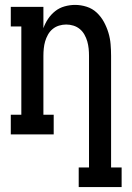

<svg xmlns="http://www.w3.org/2000/svg" viewBox="-20 -548 540 783"><path d="M301 215V135H343V-320Q343 -335 341.5 -350Q340 -365 336 -379Q332 -393 324.5 -406.5Q317 -420 305.5 -429.5Q294 -439 279.5 -443.5Q265 -448 250 -448Q235 -448 220.5 -443.5Q206 -439 194.5 -429.5Q183 -420 175.5 -406.5Q168 -393 164 -379Q160 -365 158.5 -350Q157 -335 157 -320V-80H199V0H24V-80H67V-440H24V-520H157V-433Q164 -453 176 -471Q188 -489 205 -502.5Q222 -516 243.5 -522Q265 -528 286 -528Q310 -528 333.5 -520.5Q357 -513 374.5 -496.5Q392 -480 403.5 -459Q415 -438 422 -415Q429 -392 431 -368Q433 -344 433 -320V135H476V215Z"/></svg>

Font: Iosevka Curly Slab Medium
Style: Regular
Weight: 500
Monospace: yes
Designer: Belleve Invis
Foundry: Belleve Invis
Version: Version 22.1.2; ttfautohint (v1.8.4)